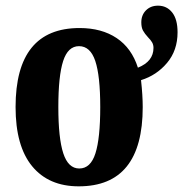

<svg xmlns="http://www.w3.org/2000/svg" viewBox="-20 -648 647 678"><path d="M35 -270Q35 -549 261 -549Q339 -549 392 -513.5Q445 -478 467 -409Q522 -431 522 -479Q522 -490 517 -498.5Q512 -507 503 -516Q491 -529 485 -540Q479 -551 479 -569Q479 -595 495.5 -611.5Q512 -628 538 -628Q569 -628 588 -604Q607 -580 607 -534Q607 -470 570 -426Q533 -382 478 -365Q484 -311 484 -270Q484 10 258 10Q152 10 93.5 -61Q35 -132 35 -270ZM334 -270Q334 -380 316.5 -432.5Q299 -485 259 -485Q220 -485 203 -432.5Q186 -380 186 -270Q186 -160 203.5 -106.5Q221 -53 260 -53Q300 -53 317 -106.5Q334 -160 334 -270Z"/></svg>

Font: Noto Serif CondExtraBold
Style: Regular
Weight: 800
Width: 3
Designer: Monotype Design Team
Foundry: Monotype Imaging Inc.
Version: Version 1.001